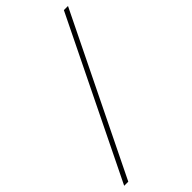

<svg xmlns="http://www.w3.org/2000/svg" viewBox="-278 -768 887 887"><g transform="rotate(-45 166.0 -324.5)"><path d="M368.2 -710.4 -8.8 60.5H-35.6L341.3 -710.4Z"/></g></svg>

Font: Roboto Condensed Thin
Style: Italic
Weight: 250
Italic angle: -12°
Designer: Christian Robertson
Foundry: Google
Version: Version 3.008; 2023